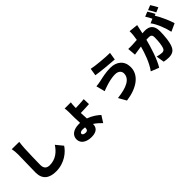

<svg xmlns="http://www.w3.org/2000/svg" viewBox="216 -2178 3567 3567"><g transform="rotate(-45 2000.0 -394.5)"><path d="M389 -801 194 -803C204 -758 209 -703 209 -649C209 -574 200 -306 200 -180C200 -5 309 74 484 74C717 74 866 -64 928 -160L818 -295C745 -183 640 -92 485 -92C417 -92 362 -122 362 -218C362 -328 369 -544 374 -649C376 -693 382 -754 389 -801Z M1443 -127V-112C1443 -67 1425 -47 1385 -47C1342 -47 1311 -65 1311 -89C1311 -114 1335 -132 1389 -132C1407 -132 1425 -130 1443 -127ZM1586 -642H1423C1428 -621 1432 -577 1432 -533C1432 -498 1432 -440 1432 -402C1432 -359 1435 -305 1438 -251L1408 -252C1259 -252 1173 -184 1173 -81C1173 34 1281 88 1404 88C1552 88 1593 15 1593 -63V-67C1651 -30 1699 16 1738 56L1821 -75C1770 -124 1687 -184 1585 -220C1582 -275 1578 -331 1577 -371C1643 -373 1737 -376 1801 -381L1797 -515C1734 -508 1642 -504 1577 -502V-535C1577 -575 1582 -620 1586 -642Z M2665 -324C2665 -180 2512 -107 2261 -80L2347 72C2636 34 2837 -105 2837 -318C2837 -482 2723 -578 2556 -578C2437 -578 2326 -551 2251 -534C2217 -527 2169 -519 2132 -516L2177 -344C2208 -356 2253 -374 2281 -382C2327 -396 2427 -430 2534 -430C2623 -430 2665 -380 2665 -324ZM2287 -821 2264 -676C2380 -656 2606 -636 2726 -628L2750 -777C2640 -777 2407 -796 2287 -821Z M3905 -877 3811 -839C3838 -801 3870 -742 3890 -701L3984 -741C3967 -775 3931 -839 3905 -877ZM3041 -589 3055 -426C3088 -432 3146 -440 3178 -445L3240 -454C3203 -317 3138 -127 3043 1L3201 64C3286 -73 3361 -315 3401 -472L3449 -474C3511 -474 3541 -465 3541 -392C3541 -299 3529 -182 3504 -132C3491 -105 3468 -94 3436 -94C3411 -94 3351 -105 3314 -115L3340 44C3376 52 3423 58 3462 58C3543 58 3602 33 3636 -39C3679 -127 3692 -291 3692 -408C3692 -558 3616 -612 3501 -612L3433 -609L3451 -690C3457 -718 3465 -756 3472 -786L3292 -805C3294 -743 3287 -674 3273 -596C3228 -593 3187 -590 3158 -589C3118 -588 3080 -586 3041 -589ZM3782 -829 3688 -791C3712 -757 3737 -708 3756 -669L3671 -633C3743 -541 3810 -364 3834 -248L3989 -319C3962 -411 3887 -584 3827 -678L3860 -692C3842 -727 3807 -792 3782 -829Z"/></g></svg>

Font: Noto Sans HK Black
Style: Regular
Weight: 900
Designer: Ryoko NISHIZUKA 西塚涼子 (kana, bopomofo & ideographs); Paul D. Hunt (Latin, Greek & Cyrillic); Sandoll Communications 산돌커뮤니
Foundry: Adobe
Version: Version 2.004;hotconv 1.0.118;makeotfexe 2.5.65603